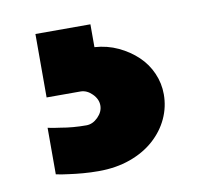

<svg xmlns="http://www.w3.org/2000/svg" viewBox="-50 -84 480 447"><g transform="rotate(-10 190.0 140.0)"><path d="M60 -30H190V24Q220 26 245.5 38Q271 50 290 68Q309 86 319.5 110Q330 134 330 160Q330 190 317.5 217Q305 244 281.5 265Q258 286 224.5 298Q191 310 150 310Q131 310 113 308.5Q95 307 81 305Q64 303 50 300V190Q64 193 80 195Q108 200 140 200Q155 200 167.5 187.5Q180 175 180 160Q180 145 167.5 132.5Q155 120 140 120H60Z"/></g></svg>

Font: Imperial One
Style: Regular
Weight: 400
Designer: Jovanny Lemonad
Foundry: Jovanny Lemonad
Version: Version 1.000